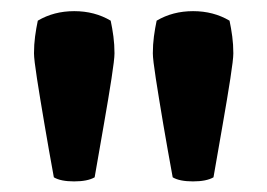

<svg xmlns="http://www.w3.org/2000/svg" viewBox="-20 -816 491 353"><path d="M261 -718Q261 -734 263 -749Q265 -764 268 -778Q297.5 -795.5 335 -795.5Q372.5 -795.5 402 -778Q405 -764 407 -749Q409 -734 409 -718Q409 -707 403.5 -671.5Q398 -636 389.5 -587.5Q381 -539 372.5 -490Q359.5 -482.5 334.8 -482.5Q310 -482.5 297.5 -490Q288.5 -539 280.2 -587.5Q272 -636 266.5 -671.5Q261 -707 261 -718ZM42.5 -718Q42.5 -734 44.5 -749Q46.5 -764 49.5 -778Q79 -795.5 116.5 -795.5Q154 -795.5 183.5 -778Q186.5 -764 188.5 -749Q190.5 -734 190.5 -718Q190.5 -707 185 -671.5Q179.5 -636 171 -587.5Q162.5 -539 154 -490Q141 -482.5 116.2 -482.5Q91.5 -482.5 79 -490Q70 -539 61.8 -587.5Q53.5 -636 48 -671.5Q42.5 -707 42.5 -718Z"/></svg>

Font: Signika SC
Style: Bold
Weight: 700
Designer: Anna Giedryś
Foundry: Anna Giedryś
Version: Version 2.000; ttfautohint (v1.8.3) -l 8 -r 50 -G 200 -x 9 -